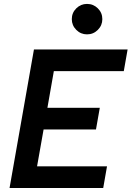

<svg xmlns="http://www.w3.org/2000/svg" viewBox="-20 -941 659 961"><path d="M27.8 0 149.9 -693.4H618.7L599.6 -585H249.5L217.3 -401.4H479.5L460.4 -293H198.2L165.5 -108.4H515.6L496.6 0ZM415.5 -769Q384.3 -769 361.8 -791.5Q339.4 -814 339.4 -845.2Q339.4 -877 361.8 -899.2Q384.3 -921.4 415.5 -921.4Q447.3 -921.4 469.7 -899.2Q492.2 -877 492.2 -845.2Q492.2 -814 469.7 -791.5Q447.3 -769 415.5 -769Z"/></svg>

Font: Cascadia Mono NF SemiBold
Style: Italic
Weight: 600
Italic angle: -10°
Monospace: yes
Designer: Aaron Bell
Foundry: Saja Typeworks
Version: Version 2404.023; ttfautohint (v1.8.4)